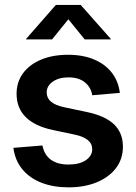

<svg xmlns="http://www.w3.org/2000/svg" viewBox="-20 -766 565 797"><path d="M264.6 11.7Q201.7 11.7 152.6 -7.3Q103.5 -26.4 73 -63Q42.5 -99.6 35.6 -152.3L156.2 -162.1Q163.6 -123.5 190.9 -103.3Q218.3 -83 264.2 -83Q310.1 -83 336.4 -101.1Q362.8 -119.1 362.8 -146.5Q362.8 -169.9 344.2 -184.8Q325.7 -199.7 291 -207L200.7 -226.1Q125.5 -241.7 87.2 -279.5Q48.8 -317.4 48.8 -376.5Q48.8 -425.3 75.4 -461.7Q102.1 -498 150.1 -518.3Q198.2 -538.6 262.2 -538.6Q324.7 -538.6 370.8 -519Q417 -499.5 444.3 -464.1Q471.7 -428.7 477.5 -380.4L362.8 -370.6Q358.4 -402.3 333 -423.6Q307.6 -444.8 264.6 -444.8Q224.1 -444.8 199 -427Q173.8 -409.2 173.8 -382.3Q173.8 -358.9 191.9 -343.8Q210 -328.6 246.6 -320.8L339.4 -301.3Q416.5 -285.2 453.4 -249.8Q490.2 -214.4 490.2 -157.2Q490.2 -106 461.4 -68.1Q432.6 -30.3 381.6 -9.3Q330.6 11.7 264.6 11.7ZM196.3 -602.5H88.4V-604.5L211.9 -745.6H314.9L439.9 -604.5V-602.5H331.5L263.7 -686Z"/></svg>

Font: Inter 24pt SemiBold
Style: Regular
Weight: 600
Designer: Rasmus Andersson
Foundry: rsms
Version: Version 4.001;git-66647c0bb